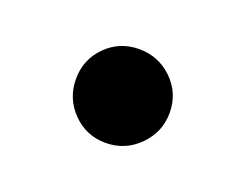

<svg xmlns="http://www.w3.org/2000/svg" viewBox="-43 -210 365 287"><g transform="rotate(20 140.0 -66.5)"><path d="M87.5 -14Q66 -36 66 -67Q66 -98 87.5 -119.5Q109 -141 140 -141Q171 -141 193 -119.5Q215 -98 215 -67Q215 -36 193 -14Q171 8 140 8Q109 8 87.5 -14Z"/></g></svg>

Font: Myanmar Khyay
Style: Regular
Weight: 400
Designer: Danh Hong
Foundry: Google Inc.
Version: Version 1.10 March 4, 2015